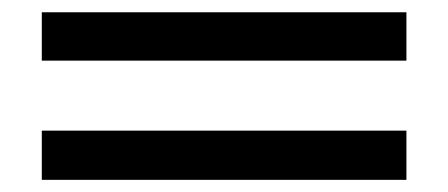

<svg xmlns="http://www.w3.org/2000/svg" viewBox="-20 -423 737 316"><path d="M48.8 -402.8H648.9V-323.2H48.8ZM48.8 -208H648.9V-127H48.8Z"/></svg>

Font: Oakes Grotesk
Style: SemiBold
Weight: 600
Designer: Samuel Oakes
Foundry: Samuel Oakes
Version: Version 1.0 | wf-rip DC20170320